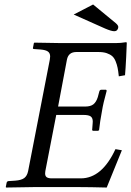

<svg xmlns="http://www.w3.org/2000/svg" viewBox="-20 -838 588 860"><path d="M547.9 -646Q547.9 -636.2 545.2 -582Q542.5 -527.8 540 -501L512.2 -496.1Q509.8 -519.5 506.8 -534.2Q503.9 -548.8 497.8 -563.7Q491.7 -578.6 482.4 -586.7Q473.1 -594.7 458 -599.9Q442.9 -605 421.9 -605H321.8Q286.6 -605 279.8 -570.8L240.2 -360.8H361.8Q385.7 -360.8 398.4 -370.8Q411.1 -380.9 418 -402.8L424.8 -428.2Q426.8 -436 434.1 -436H455.1L458 -432.1Q441.9 -374 437 -341.8Q427.7 -293.5 423.8 -254.9L418.9 -252H397.9Q394.5 -252 393.3 -254.6Q392.1 -257.3 393.1 -259.8L395 -285.2Q395.5 -288.1 395.5 -293.5Q395.5 -310.1 386 -316.7Q376.5 -323.2 354 -323.2H231.9L183.1 -71.8Q182.1 -64 182.1 -61.5Q182.1 -48.8 189.7 -43.9Q197.3 -39.1 211.9 -39.1H341.8Q436.5 -39.1 497.1 -169.9L525.9 -165L458 2Q381.8 0 335.9 0H129.9Q97.7 0 7.8 2L5.9 0L9.8 -20Q12.2 -26.9 19 -26.9L47.9 -28.8Q75.7 -30.8 88.6 -40.5Q101.6 -50.3 106 -71.8L203.1 -570.8Q204.6 -579.1 204.6 -585Q204.6 -600.1 194.6 -607.2Q184.6 -614.3 162.1 -616.2L133.8 -618.2Q125.5 -618.2 127.9 -625L131.8 -645L133.8 -647Q223.6 -645 254.9 -645H498Q521 -645 543.9 -648.9Q547.9 -648.9 547.9 -646ZM509.8 -716.8Q509.8 -710.4 505.4 -704.3Q501 -698.2 491.2 -698.2Q479 -698.2 451.2 -710L310.1 -772.9L397 -817.9L499 -733.9Q509.8 -724.6 509.8 -716.8Z"/></svg>

Font: Linux Libertine G
Style: Italic
Weight: 400
Italic angle: -12°
Designer: Philipp H. Poll
Foundry: Philipp H. Poll
Version: Version 5.1.3